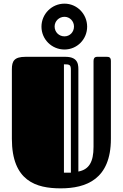

<svg xmlns="http://www.w3.org/2000/svg" viewBox="-20 -1012 672 1051"><path d="M587 -678C587 -700 575 -701 563 -701H512C495 -701 492 -689 492 -678V-208C492 -125 467 -84 409 -73V-620C409 -651 414 -701 338 -701H120C58 -701 45 -678 45 -633V-252C45 -21 178 19 312 19C451 19 587 -30 587 -252ZM368 -67H330V-660C361 -660 368 -658 368 -629ZM207 -866C207 -797 263 -741 333 -741C402 -741 457 -797 457 -866C457 -935 402 -992 333 -992C263 -992 207 -935 207 -866ZM279 -867C279 -896 303 -920 333 -920C362 -920 385 -896 385 -867C385 -836 362 -813 333 -813C303 -813 279 -836 279 -867Z"/></svg>

Font: Fascinate Inline
Style: Regular
Weight: 900
Designer: Astigmatic (AOETI)
Foundry: Astigmatic (AOETI)
Version: Version 1.000